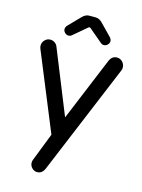

<svg xmlns="http://www.w3.org/2000/svg" viewBox="-135 -766 793 1073"><g transform="rotate(15 262.0 -229.0)"><path d="M145.5 186.5Q145.5 178.7 148.4 170.9L211.9 7.8L28.3 -439.5Q24.4 -449.2 24.4 -458Q24.4 -476.6 37.6 -490.2Q50.8 -503.9 69.3 -503.9Q83 -503.9 94.7 -496.1Q106.4 -488.3 111.3 -475.6L260.7 -105.5L413.1 -473.6Q426.8 -503.9 455.1 -503.9Q473.6 -503.9 486.8 -490.2Q500 -476.6 500 -458Q500 -449.2 497.1 -441.4L230.5 199.2Q216.8 230.5 188.5 230.5Q170.9 230.5 158.2 217.3Q145.5 204.1 145.5 186.5ZM137.7 -601.6 204.1 -669.9Q222.7 -689.5 244.1 -689.5H281.2Q302.7 -689.5 321.3 -669.9L387.7 -601.6Q395.5 -591.8 395.5 -581.1Q395.5 -570.3 386.2 -561Q377 -551.8 365.2 -551.8Q354.5 -551.8 346.7 -558.6L270.5 -623Q267.6 -627 262.7 -627Q258.8 -627 254.9 -623L178.7 -558.6Q170.9 -551.8 160.2 -551.8Q148.4 -551.8 139.2 -561Q129.9 -570.3 129.9 -581.1Q129.9 -591.8 137.7 -601.6Z"/></g></svg>

Font: jf-openhuninn-2.0
Style: Regular
Weight: 400
Designer: [Kosugi Maru]
Designed by MOTOYA      

[Varela Round]
Joe Prince (Latin component); Avraham Cornfeld (Hebrew component)
Foundry: justfont CO.,LTD.
Version: 2.0